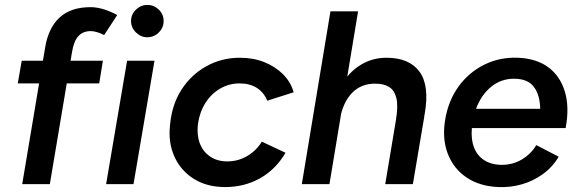

<svg xmlns="http://www.w3.org/2000/svg" viewBox="-20 -746 2341 778"><path d="M70 0 163 -554Q176 -633 221.5 -675Q267 -717 347 -717Q373 -717 401.5 -708Q430 -699 455 -685L402 -604Q384 -613 370.5 -616.5Q357 -620 348 -620Q316 -620 297.5 -599.5Q279 -579 272 -536L182 0ZM52 -408 68 -500H397L382 -408Z M410 0 495 -500H606L521 0ZM577 -595Q551 -595 531 -614.5Q511 -634 511 -661Q511 -688 531 -707Q551 -726 577 -726Q604 -726 623.5 -707Q643 -688 643 -661Q643 -634 623.5 -614.5Q604 -595 577 -595Z M893 12Q818 12 765 -21.5Q712 -55 686.5 -112Q661 -169 669 -239Q676 -321 715 -382Q754 -443 816 -477.5Q878 -512 952 -512Q1007 -512 1051.5 -494Q1096 -476 1127 -445Q1158 -414 1170 -372L1063 -338Q1049 -372 1020.5 -390Q992 -408 951 -408Q908 -408 872 -387Q836 -366 812.5 -329Q789 -292 782 -243Q777 -199 789.5 -165.5Q802 -132 831 -112Q860 -92 901 -92Q945 -92 982 -114Q1019 -136 1041 -172L1137 -127Q1097 -59 1033.5 -23.5Q970 12 893 12Z M1203 0 1319 -700H1431L1315 0ZM1541 0 1584 -257 1699 -272 1653 0ZM1584 -257Q1594 -317 1586 -349Q1578 -381 1556 -394Q1534 -407 1502 -407Q1444 -408 1406.5 -369.5Q1369 -331 1357 -260L1315 -262Q1328 -342 1360.5 -397.5Q1393 -453 1440.5 -482.5Q1488 -512 1546 -512Q1638 -512 1679.5 -456Q1721 -400 1701 -285L1696 -257Z M2000 12Q1924 9 1871 -26.5Q1818 -62 1794.5 -123Q1771 -184 1784 -262Q1797 -339 1838.5 -396Q1880 -453 1942.5 -484Q2005 -515 2079 -512Q2153 -509 2201 -474Q2249 -439 2268.5 -376Q2288 -313 2272 -227H1892Q1888 -181 1901 -148Q1914 -115 1942 -97Q1970 -79 2008 -78Q2056 -77 2094 -99.5Q2132 -122 2153 -158L2244 -111Q2218 -68 2179 -40Q2140 -12 2094 1Q2048 14 2000 12ZM1909 -305H2169Q2168 -360 2144 -393Q2120 -426 2066 -427Q2012 -428 1971 -395Q1930 -362 1909 -305Z"/></svg>

Font: Figtree SemiBold
Style: Italic
Weight: 600
Italic angle: -9.5°
Foundry: Erik Kennedy
Version: Version 2.001;gftools[0.9.30]